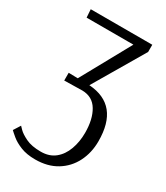

<svg xmlns="http://www.w3.org/2000/svg" viewBox="-214 -582 800 924"><g transform="rotate(30 186.0 -120.0)"><path d="M186 -180H187Q359 -168 359 32Q359 96 332.5 148Q306 200 256.5 230Q207 260 138 260Q91 260 57.5 246.5Q24 233 3.5 216Q-17 199 -25 191L-1 153Q-1 153 13.5 168Q28 183 60 198.5Q92 214 143 214Q190 214 221 189Q252 164 267.5 121.5Q283 79 283 29Q283 -46 255 -93Q227 -140 170 -141L70 -139V-182L121 -181L272 -455H12L9 -500H351V-460Z"/></g></svg>

Font: Arsenal SC
Style: Regular
Weight: 400
Designer: Andrij Shevchenko
Foundry: Stairsfor
Version: Version 2.001; ttfautohint (v1.8.4.7-5d5b)